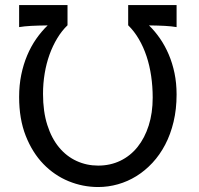

<svg xmlns="http://www.w3.org/2000/svg" viewBox="-20 -733 792 765"><path d="M683.6 -625Q663.6 -628.4 637 -629.9Q610.4 -631.3 573.7 -631.8Q597.7 -608.4 617.7 -579.3Q637.7 -550.3 652.3 -515.9Q667 -481.4 675.3 -441.7Q683.6 -401.9 683.6 -356.4Q683.6 -297.9 671.6 -247.8Q659.7 -197.8 638.2 -156.7Q616.7 -115.7 587.4 -84.2Q558.1 -52.7 523.4 -31.2Q488.8 -9.8 450 1.2Q411.1 12.2 371.1 12.2Q310.1 12.2 253.4 -11Q196.8 -34.2 152.8 -79.6Q108.9 -125 82.5 -191.9Q56.2 -258.8 56.2 -346.7Q56.2 -393.6 64.7 -435.1Q73.2 -476.6 88.4 -512.5Q103.5 -548.3 124.5 -578.4Q145.5 -608.4 169.9 -631.8Q131.3 -631.3 104 -629.9Q76.7 -628.4 56.2 -625V-712.9H249V-632.3Q226.1 -610.4 208 -580.3Q189.9 -550.3 177.2 -515.1Q164.6 -480 158 -440.2Q151.4 -400.4 151.4 -358.9Q151.4 -288.6 168.5 -235.1Q185.5 -181.6 215.3 -145.8Q245.1 -109.9 285.2 -91.6Q325.2 -73.2 371.1 -73.2Q419.4 -73.2 459.5 -92.5Q499.5 -111.8 528.1 -147.5Q556.6 -183.1 572.5 -232.9Q588.4 -282.7 588.4 -344.2Q588.4 -388.2 582.3 -429.9Q576.2 -471.7 564 -508.5Q551.8 -545.4 533.4 -576.9Q515.1 -608.4 490.7 -632.3V-712.9H683.6Z"/></svg>

Font: Andika FrenchTight
Style: Regular
Weight: 400
Designer: Victor Gaultney, Annie Olsen, Julie Remington, Don Collingsworth, Eric Hays, Becca Hirsbrunner
Foundry: SIL International
Version: Version 5.000 ; Dig1 Dig4Opn Dig7 LnSpcTght